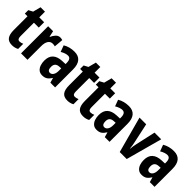

<svg xmlns="http://www.w3.org/2000/svg" viewBox="191 -1696 2739 2739"><g transform="rotate(45 1561.0 -326.0)"><path d="M239 -104Q267 -104 300 -119V-15Q255 10 198 10Q128 10 96.5 -32.5Q65 -75 65 -163V-439H11V-509L75 -543L106 -662H195V-547H293V-439H195V-168Q195 -136 205 -120Q215 -104 239 -104Z M611 -557Q631 -557 656 -550L644 -411Q626 -418 598 -418Q552 -418 528 -380.5Q504 -343 504 -279V0H374V-547H474L493 -457H499Q515 -496 543.5 -526.5Q572 -557 611 -557Z M898 -557Q978 -557 1019.5 -508Q1061 -459 1061 -362V0H966L945 -73H942Q917 -31 886.5 -10.5Q856 10 808 10Q763 10 735 -14.5Q707 -39 694 -78Q681 -117 681 -161Q681 -247 728 -290.5Q775 -334 863 -338L931 -341V-363Q931 -452 871 -452Q823 -452 759 -414L723 -511Q798 -557 898 -557ZM894 -252Q812 -248 812 -167Q812 -94 861 -94Q892 -94 911.5 -124Q931 -154 931 -204V-254Z M1355 -104Q1383 -104 1416 -119V-15Q1371 10 1314 10Q1244 10 1212.5 -32.5Q1181 -75 1181 -163V-439H1127V-509L1191 -543L1222 -662H1311V-547H1409V-439H1311V-168Q1311 -136 1321 -120Q1331 -104 1355 -104Z M1672 -104Q1700 -104 1733 -119V-15Q1688 10 1631 10Q1561 10 1529.5 -32.5Q1498 -75 1498 -163V-439H1444V-509L1508 -543L1539 -662H1628V-547H1726V-439H1628V-168Q1628 -136 1638 -120Q1648 -104 1672 -104Z M1996 -557Q2076 -557 2117.5 -508Q2159 -459 2159 -362V0H2064L2043 -73H2040Q2015 -31 1984.5 -10.5Q1954 10 1906 10Q1861 10 1833 -14.5Q1805 -39 1792 -78Q1779 -117 1779 -161Q1779 -247 1826 -290.5Q1873 -334 1961 -338L2029 -341V-363Q2029 -452 1969 -452Q1921 -452 1857 -414L1821 -511Q1896 -557 1996 -557ZM1992 -252Q1910 -248 1910 -167Q1910 -94 1959 -94Q1990 -94 2009.5 -124Q2029 -154 2029 -204V-254Z M2365 0 2217 -547H2352L2414 -258Q2427 -203 2433 -140H2437Q2438 -163 2442.5 -190.5Q2447 -218 2454 -250L2520 -547H2655L2506 0Z M2904 -557Q2984 -557 3025.5 -508Q3067 -459 3067 -362V0H2972L2951 -73H2948Q2923 -31 2892.5 -10.5Q2862 10 2814 10Q2769 10 2741 -14.5Q2713 -39 2700 -78Q2687 -117 2687 -161Q2687 -247 2734 -290.5Q2781 -334 2869 -338L2937 -341V-363Q2937 -452 2877 -452Q2829 -452 2765 -414L2729 -511Q2804 -557 2904 -557ZM2900 -252Q2818 -248 2818 -167Q2818 -94 2867 -94Q2898 -94 2917.5 -124Q2937 -154 2937 -204V-254Z"/></g></svg>

Font: Noto Sans Myanmar ExtraCondensed
Style: Bold
Weight: 700
Width: 2
Designer: Monotype Design Team
Foundry: Monotype Imaging Inc.
Version: Version 2.107; ttfautohint (v1.8.4.7-5d5b)